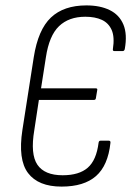

<svg xmlns="http://www.w3.org/2000/svg" viewBox="-20 -683 491 711"><path d="M208 8Q122 8 84 -42Q46 -92 63 -202L105 -471Q121 -573 168.5 -618Q216 -663 300 -663Q351 -663 386.5 -645.5Q422 -628 437 -592Q452 -556 442 -501Q440 -494 435 -494H403Q397 -494 398 -501Q405 -546 393.5 -572Q382 -598 357 -609.5Q332 -621 296 -621Q235 -621 198.5 -586Q162 -551 150 -471L132 -356H334Q342 -356 340 -349L335 -319Q334 -313 328 -313H124L107 -201Q92 -112 118.5 -73Q145 -34 212 -34Q273 -34 305 -62Q337 -90 345 -154Q346 -162 352 -162H383Q390 -162 389 -154Q380 -70 335.5 -31Q291 8 208 8Z"/></svg>

Font: Sofia Sans Condensed Light
Style: Italic
Weight: 300
Italic angle: -9°
Version: Version 4.100